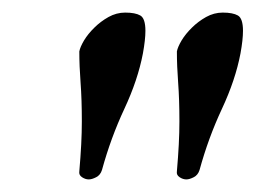

<svg xmlns="http://www.w3.org/2000/svg" viewBox="-20 -722 406 305"><path d="M178.8 -702Q165 -702 152.4 -695Q139.9 -688 129.9 -678.1Q119.8 -668.2 113.5 -657.8Q107.3 -647.3 106 -640.3Q106 -617 108 -590.5Q110 -564 110 -529Q110 -511.9 109 -492.4Q108 -473 106 -449.8Q105 -444 110.3 -440.5Q115.6 -437 121 -437Q126 -437 132.8 -440.5Q139.5 -443.9 142 -452Q156 -503 177.5 -549Q199 -595 207 -637Q209 -648 210 -657Q211 -666 211 -673Q211 -692.7 202.9 -697.4Q194.9 -702 178.8 -702ZM333.8 -702Q320 -702 307.4 -695Q294.9 -688 284.9 -678.1Q274.8 -668.2 268.5 -657.8Q262.3 -647.3 261 -640.3Q261 -617 263 -590.5Q265 -564 265 -529Q265 -511.9 264 -492.4Q263 -473 261 -449.8Q260 -444 265.3 -440.5Q270.6 -437 276 -437Q281 -437 287.8 -440.5Q294.5 -443.9 297 -452Q311 -503 332.5 -549Q354 -595 362 -637Q364 -648 365 -657Q366 -666 366 -673Q366 -692.7 357.9 -697.4Q349.9 -702 333.8 -702Z"/></svg>

Font: Vermiglione
Style: Italic
Weight: 400
Italic angle: -11°
Version: Version 1.105